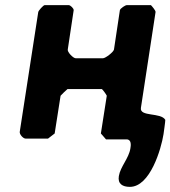

<svg xmlns="http://www.w3.org/2000/svg" viewBox="-20 -540 664 748"><path d="M568 -520H474C468 -520 448 -507 447 -500L424 -347C422 -337 391 -313 381 -313H275C265 -313 242 -337 244 -347L267 -500C268 -507 254 -520 248 -520H154C149 -520 130 -499 129 -493L57 -27C55 -17 70 0 80 0H167L193 -20L216 -167C220 -172 239 -190 243 -193H377C381 -190 394 -172 396 -167L373 -20L393 3H473C493 3 490 27 488 38C482 77 449 109 443 146C438 176 457 188 486 188C565 188 608 40 617 -17C618 -25 624 -65 624 -73C607 -103 523 -84 529 -120L586 -493C587 -499 571 -517 568 -520Z"/></svg>

Font: Asimov Print
Style: CIt
Weight: 500
Designer: Google
Version: Version 2.000980: 2014